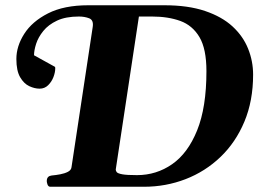

<svg xmlns="http://www.w3.org/2000/svg" viewBox="-20 -713 1017 733"><path d="M171.9 0Q164.1 0 160.9 -9.8Q157.7 -19.5 158.7 -24.9Q160.2 -41 177.2 -43Q193.4 -44.4 210.2 -47.6Q227.1 -50.8 239.3 -57.1Q251.5 -63.5 252.9 -74.2L334 -610.4Q337.9 -636.2 320.6 -643.1Q303.2 -649.9 281.2 -649.9Q231 -649.9 197.8 -634.3Q164.6 -618.7 145.3 -594.7Q126 -570.8 117.9 -545.7Q109.9 -520.5 109.9 -502L189.5 -458Q190.9 -457.5 190.9 -452.1Q190.9 -437 184.1 -418.9Q177.2 -400.9 163.8 -387.7Q150.4 -374.5 131.3 -374.5Q112.3 -374.5 91.8 -384Q71.3 -393.6 56.9 -418.2Q42.5 -442.9 42.5 -487.8Q42.5 -536.6 72.5 -583.7Q102.5 -630.9 163.3 -661.9Q224.1 -692.9 316.9 -692.9H607.9Q698.2 -692.9 762.7 -671.1Q827.1 -649.4 867.7 -612.1Q908.2 -574.7 927.2 -527.1Q946.3 -479.5 946.3 -428.2Q946.3 -328.1 913.1 -248.8Q879.9 -169.4 821.8 -113.8Q763.7 -58.1 688.5 -29.1Q613.3 0 529.3 0ZM502.9 -44.4Q577.1 -44.4 637.2 -86.2Q697.3 -127.9 732.7 -215.6Q768.1 -303.2 768.1 -441.4Q768.1 -526.4 741.5 -571.3Q714.8 -616.2 668.2 -633.1Q621.6 -649.9 560.5 -649.9H510.3L421.9 -65.9Q421.9 -60.5 425.8 -55.7Q429.7 -50.8 446.8 -47.6Q463.9 -44.4 502.9 -44.4Z"/></svg>

Font: Gelasio
Style: Bold Italic
Weight: 700
Italic angle: -8.5°
Designer: Eben Sorkin
Foundry: Eben Sorkin
Version: Version 1.008